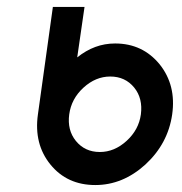

<svg xmlns="http://www.w3.org/2000/svg" viewBox="-20 -520 523 552"><path d="M297 -300Q340 -300 366 -268Q391 -237 385 -191Q379 -147 344 -115Q309 -83 267 -83Q224 -83 198 -115Q173 -146 179 -191Q185 -236 220 -268Q255 -300 297 -300ZM311 -395Q281 -395 254 -385Q227 -375 202 -355L223 -500H132L89 -191Q77 -106 125 -47Q173 12 254 12Q333 12 398 -47Q463 -107 475 -191Q487 -275 439 -335Q390 -395 311 -395Z"/></svg>

Font: Unageo
Style: Medium-Italic
Weight: 500
Designer: Richard Sepsi
Foundry: Richard Sepsi
Version: Version 2.000